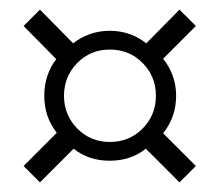

<svg xmlns="http://www.w3.org/2000/svg" viewBox="-20 -489 456 399"><path d="M29 -435 63 -469 132 -399Q147 -411 166.5 -418Q186 -425 208 -425Q251 -425 284 -399L353 -469L387 -435L319 -367Q346 -333 346 -290Q346 -246 319 -212L387 -144L353 -110L283 -180Q252 -155 208 -155Q164 -155 133 -180L63 -110L29 -144L98 -213Q72 -246 72 -290Q72 -312 78.5 -331.5Q85 -351 97 -366ZM208 -194Q249 -194 276.5 -222Q304 -250 304 -290Q304 -330 276.5 -358Q249 -386 208 -386Q168 -386 140.5 -358Q113 -330 113 -290Q113 -250 140.5 -222Q168 -194 208 -194Z"/></svg>

Font: Georama Extra Condensed Light
Style: Regular
Weight: 300
Width: 2
Designer: Jean-Baptiste Levee
Foundry: Production Type
Version: Version 1.000